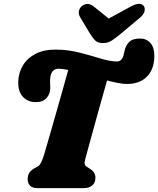

<svg xmlns="http://www.w3.org/2000/svg" viewBox="-20 -969 815 989"><path d="M420 -153Q414 -132 416.2 -123.8Q418.5 -115.5 426 -110.5L444 -99Q471.5 -82 471.5 -54Q471.5 -27 454.8 -13.5Q438 0 412 0H173.5Q146.5 0 134.5 -12.8Q122.5 -25.5 122.5 -46Q122.5 -67 132.5 -80.8Q142.5 -94.5 159 -103L177 -113Q191.5 -121.5 207 -172Q216.5 -204 232.2 -258.2Q248 -312.5 266 -376.2Q284 -440 301.5 -501.2Q319 -562.5 331.5 -608.5Q300.5 -615 282.5 -615Q239 -615 238 -555.5Q237.5 -546 238.2 -538Q239 -530 239 -517Q239 -485.5 220 -464.2Q201 -443 165 -443Q123.5 -443 98.2 -470Q73 -497 74 -547Q75 -593.5 97.5 -631.2Q120 -669 162.2 -691.2Q204.5 -713.5 264.5 -713.5Q329.5 -713.5 388.8 -698.2Q448 -683 497.2 -667.8Q546.5 -652.5 582.5 -652.5Q606.5 -652.5 615.5 -681.5Q617 -688 618.2 -692.8Q619.5 -697.5 621 -704.5Q627 -734 644.8 -752.2Q662.5 -770.5 702 -770.5Q734.5 -770.5 755 -747.2Q775.5 -724 775 -677.5Q774 -612 736.8 -574.2Q699.5 -536.5 633.5 -536.5Q614.5 -536.5 588 -541.5Q561.5 -546.5 531.5 -554.5Q516.5 -502.5 499.8 -442.5Q483 -382.5 467.2 -325.2Q451.5 -268 439 -222.5Q426.5 -177 420 -153ZM605 -797.5Q578 -775 557.2 -761Q536.5 -747 510 -747Q483.5 -747 470 -760.8Q456.5 -774.5 442.5 -797.5L393 -880Q383 -897 386.8 -913Q390.5 -929 402.5 -938.5Q431.5 -960.5 463.5 -935L540 -873.5L653 -935Q701.5 -961.5 720.5 -938.5Q727.5 -929.5 724.8 -912.5Q722 -895.5 700.5 -877.5Z"/></svg>

Font: Fraunces 72pt S100 Black
Style: Italic
Weight: 900
Italic angle: -16°
Version: Version 1.000; ttfautohint (v1.8.3)